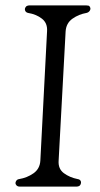

<svg xmlns="http://www.w3.org/2000/svg" viewBox="-20 -694 372 714"><path d="M130 -96 155 -578Q157 -608 136 -624.5Q115 -641 84 -646Q76 -648 73.5 -654.5Q71 -661 75 -667Q77 -671 81.5 -672.5Q86 -674 90 -674H300Q305 -674 309 -673Q313 -672 315 -667Q318 -661 314 -654.5Q310 -648 302 -646Q273 -641 249.5 -624.5Q226 -608 224 -577L198 -96Q196 -66 217.5 -50Q239 -34 269 -28Q277 -27 280 -21Q283 -15 279 -7Q277 -3 272.5 -1.5Q268 0 264 0H54Q43 0 39 -8Q36 -13 39.5 -20Q43 -27 51 -28Q81 -33 104.5 -49.5Q128 -66 130 -96Z"/></svg>

Font: Diphylleia
Style: Regular
Weight: 400
Designer: Minha Hyung
Foundry: JAMO
Version: Version 1.000; ttfautohint (v1.8.4.7-5d5b);gftools[0.9.28]